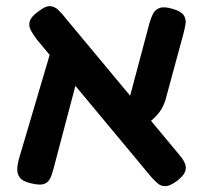

<svg xmlns="http://www.w3.org/2000/svg" viewBox="-20 -604 681 640"><path d="M570 -1Q547 16 532 16.5Q517 17 506.5 8Q496 -1 485 -13L103 -472Q91 -488 83 -502.5Q75 -517 79 -532.5Q83 -548 108 -566Q131 -584 146 -583.5Q161 -583 173.5 -571.5Q186 -560 199 -543L581 -84Q591 -72 596.5 -59Q602 -46 597 -32Q592 -18 570 -1ZM83 7Q56 1 46.5 -11.5Q37 -24 37.5 -40Q38 -56 43 -74L153 -446L253 -400L159 -44Q154 -23 147 -9Q140 5 126 9.5Q112 14 83 7ZM444 -169 397 -222 478 -526Q483 -544 490 -558Q497 -572 512.5 -577.5Q528 -583 557 -574Q584 -566 592.5 -553Q601 -540 598.5 -524.5Q596 -509 591 -490L531 -269Q524 -248 513 -232.5Q502 -217 485.5 -203Q469 -189 444 -169Z"/></svg>

Font: Fredoka Light Medium
Style: Regular
Weight: 500
Version: Version 2.001